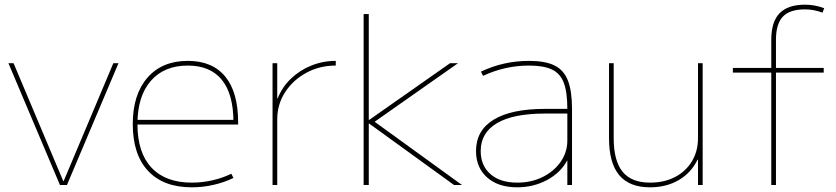

<svg xmlns="http://www.w3.org/2000/svg" viewBox="-20 -790 3570 820"><path d="M236 0 16 -520H38L250 -17H252L464 -520H486L266 0Z M799 10Q678 10 612.5 -60Q547 -130 547 -260Q547 -386 609.5 -458Q672 -530 782 -530Q887 -530 942 -463Q997 -396 997 -268Q997 -264 997 -263Q997 -262 997 -258H557V-278H987L977 -268Q977 -388 927.5 -449Q878 -510 782 -510Q681 -510 624 -444.5Q567 -379 567 -260Q567 -138 627 -74Q687 -10 799 -10Q844 -10 887.5 -20Q931 -30 968 -48L977 -30Q938 -11 892 -0.5Q846 10 799 10Z M1144 0V-520H1164V-370H1166Q1185 -418 1222.5 -454Q1260 -490 1309.5 -510Q1359 -530 1414 -530V-510Q1345 -510 1288 -479Q1231 -448 1197.5 -396Q1164 -344 1164 -280V0Z M1533 0V-730H1555V-278H1557L1902 -520H1936L1580 -270L1953 0H1919L1557 -262H1555V0Z M2189 10Q2108 10 2060.5 -32Q2013 -74 2013 -145Q2013 -233 2088.5 -279Q2164 -325 2307 -325H2403Q2403 -396 2388 -436Q2373 -476 2337.5 -493Q2302 -510 2240 -510Q2188 -510 2139 -499Q2090 -488 2043 -466L2034 -484Q2082 -507 2133.5 -518.5Q2185 -530 2240 -530Q2308 -530 2348 -510.5Q2388 -491 2405.5 -446Q2423 -401 2423 -325V0H2403V-104H2402Q2374 -52 2316 -21Q2258 10 2189 10ZM2189 -10Q2249 -10 2297.5 -34Q2346 -58 2374.5 -99Q2403 -140 2403 -190V-305H2307Q2172 -305 2102.5 -264Q2033 -223 2033 -145Q2033 -83 2074.5 -46.5Q2116 -10 2189 -10Z M2756 10Q2668 10 2624.5 -42Q2581 -94 2581 -200V-520H2601V-200Q2601 -103 2639 -56.5Q2677 -10 2756 -10Q2817 -10 2863 -34Q2909 -58 2935 -101Q2961 -144 2961 -200V-520H2981V0H2961V-108H2959Q2932 -52 2879 -21Q2826 10 2756 10Z M3274 0V-480H3110V-500H3274V-620Q3274 -697 3309.5 -733.5Q3345 -770 3418 -770Q3439 -770 3458.5 -766.5Q3478 -763 3500 -755L3493 -736Q3455 -750 3418 -750Q3353 -750 3323.5 -719Q3294 -688 3294 -620V-500H3498V-480H3294V0Z"/></svg>

Font: M PLUS 1 Thin Thin
Style: Regular
Weight: 250
Version: Version 1.001